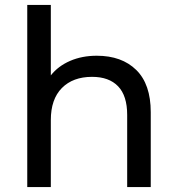

<svg xmlns="http://www.w3.org/2000/svg" viewBox="-20 -762 721 782"><path d="M594 -305V0H498V-294Q498 -372 461 -410.5Q424 -449 355 -449Q277 -449 232 -403.5Q187 -358 187 -273V0H91V-742H187V-455Q217 -493 265.5 -514Q314 -535 374 -535Q476 -535 535 -477Q594 -419 594 -305Z"/></svg>

Font: CMG Sans Medium
Style: Regular
Weight: 500
Designer: Julieta Ulanovsky
Foundry: Julieta Ulanovsky
Version: Version 7.200